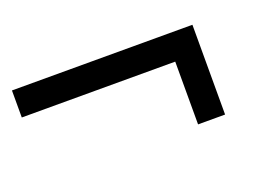

<svg xmlns="http://www.w3.org/2000/svg" viewBox="-46 -486 587 414"><g transform="rotate(-20 247.5 -279.0)"><path d="M414.1 -381.8V-175.8H352.1V-319.8H0V-381.8Z"/></g></svg>

Font: Favorite Color
Style: Regular
Weight: 400
Designer: Bryce Wilner
Version: Version 1.000;PS 1.0;hotconv 16.6.51;makeotf.lib2.5.65220 DE